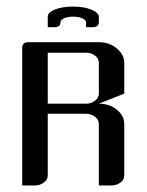

<svg xmlns="http://www.w3.org/2000/svg" viewBox="-20 -567 448 587"><path d="M47.9 0V-420.9Q47.9 -438 66.9 -438H282.2Q314.5 -438 336.9 -418.9Q359.9 -399.9 359.9 -375V-280.8L282.2 -250Q314.5 -250 336.9 -231.9Q359.9 -213.4 359.9 -188V-30.8Q359.9 -16.6 348.1 -8.8Q336.4 0 320.8 0H282.2V-188Q282.2 -201.2 270.5 -210Q258.3 -219.2 243.2 -219.2H126V-30.8Q126 -17.1 113.8 -8.8Q102.1 0 86.9 0ZM126 -250H243.2Q258.8 -250 270 -258.8Q282.2 -268.1 282.2 -280.8V-375Q282.2 -388.2 270.5 -397Q258.8 -405.8 243.2 -405.8H126ZM126 -483.9V-516.1Q126 -529.3 148.4 -538.1Q170.9 -546.9 203.6 -546.9Q236.8 -546.9 258.8 -537.6Q282.2 -527.8 282.2 -516.1V-500Q282.2 -483.9 263.2 -483.9H243.2V-499Q243.2 -505.9 231 -511.2Q219.7 -516.1 203.6 -516.1Q187.5 -516.1 176.3 -511.2Q165 -506.3 165 -499Q165 -483.9 146 -483.9Z"/></svg>

Font: Hhenum
Style: Regular
Weight: 400
Designer: T. Christopher White
Version: Version 1.0